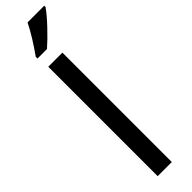

<svg xmlns="http://www.w3.org/2000/svg" viewBox="-338 -964 943 943"><g transform="rotate(-45 133.5 -493.0)"><path d="M267 -977V-986H151C129 -941 95 -887 60 -838V-826H126C170 -864 240 -937 267 -977ZM167 0V-760H69V0Z"/></g></svg>

Font: Noto Sans Arabic Cond Med
Style: Regular
Weight: 500
Width: 3
Designer: Monotype Design Team, Nadine Chahine, Nizar Qandah and Khaled Hosny
Foundry: Monotype Imaging Inc.
Version: Version 2.012